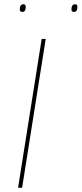

<svg xmlns="http://www.w3.org/2000/svg" viewBox="-20 -883 384 903"><path d="M65 0 176 -700H195L84 0ZM328 -827Q316 -827 316 -838Q316 -863 333 -863Q344 -863 344 -851Q344 -827 328 -827ZM85 -827Q73 -827 73 -838Q73 -863 90 -863Q101 -863 101 -851Q101 -827 85 -827Z"/></svg>

Font: Georama Extended Thin
Style: Italic
Weight: 100
Width: 7
Italic angle: -9°
Designer: Jean-Baptiste Levee
Foundry: Production Type
Version: Version 1.000